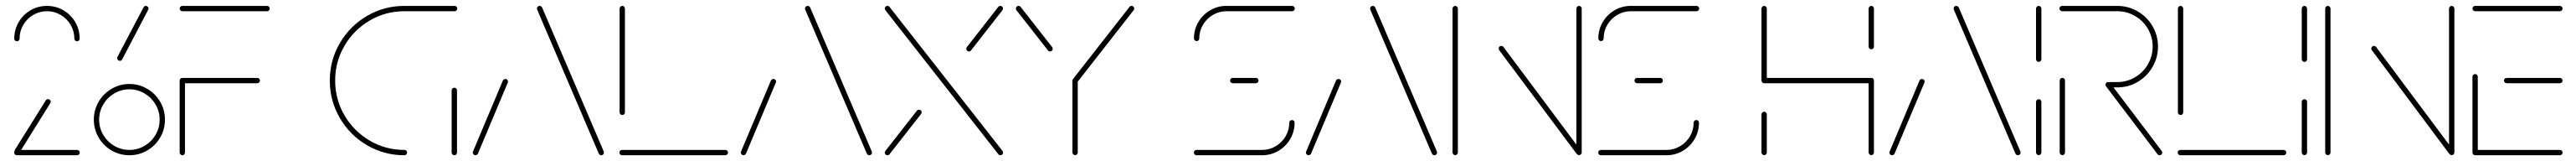

<svg xmlns="http://www.w3.org/2000/svg" viewBox="-20 -539 8958 559"><path d="M29.3 -9.3Q29.3 -13.3 32 -15.9Q34.8 -18.5 38.5 -18.5H248.1Q251.9 -18.5 254.6 -15.7Q257.4 -13 257.4 -9.3Q257.4 -5.6 254.6 -2.8Q251.9 0 248.1 0H38.5Q34.8 0 32 -2.8Q29.3 -5.6 29.3 -9.3ZM40 -5.2Q36.3 -5.2 33.5 -8Q30.7 -10.7 30.7 -14.4Q30.7 -17.8 32.2 -19.6L139.3 -190.4Q141.9 -194.8 147 -194.8Q151.1 -194.8 153.7 -192.2Q156.3 -189.6 156.3 -185.6Q156.3 -182.6 154.8 -180.7L47.8 -9.3Q44.4 -5.2 40 -5.2ZM38.9 -395.6Q35.2 -395.6 32.4 -398.3Q29.6 -401.1 29.6 -404.8Q29.6 -435.9 44.8 -462Q60 -488.1 86.1 -503.3Q112.2 -518.5 143.3 -518.5Q174.4 -518.5 200.6 -503.3Q226.7 -488.1 241.9 -462Q257 -435.9 257 -404.8Q257 -401.1 254.4 -398.3Q251.9 -395.6 247.8 -395.6Q244.1 -395.6 241.3 -398.3Q238.5 -401.1 238.5 -404.8Q238.5 -430.7 225.7 -452.6Q213 -474.4 191.1 -487.2Q169.3 -500 143.3 -500Q117.4 -500 95.6 -487.2Q73.7 -474.4 60.9 -452.6Q48.1 -430.7 48.1 -404.8Q48.1 -401.1 45.6 -398.3Q43 -395.6 38.9 -395.6Z M535.2 -123.7Q535.2 -152.2 520.9 -176.3Q506.7 -200.4 482.6 -214.6Q458.5 -228.9 430 -228.9Q401.5 -228.9 377.4 -214.6Q353.3 -200.4 339.1 -176.3Q324.8 -152.2 324.8 -123.7Q324.8 -94.8 339.1 -70.7Q353.3 -46.7 377.4 -32.6Q401.5 -18.5 430 -18.5Q458.5 -18.5 482.6 -32.6Q506.7 -46.7 520.9 -70.7Q535.2 -94.8 535.2 -123.7ZM306.3 -123.7Q306.3 -157 323 -185.6Q339.6 -214.1 368.1 -230.7Q396.7 -247.4 430 -247.4Q463.3 -247.4 491.9 -230.7Q520.4 -214.1 537 -185.6Q553.7 -157 553.7 -123.7Q553.7 -90 537 -61.5Q520.4 -33 491.9 -16.5Q463.3 0 430 0Q396.7 0 368.1 -16.5Q339.6 -33 323 -61.5Q306.3 -90 306.3 -123.7ZM487.4 -518.5Q491.1 -518.5 493.9 -515.7Q496.7 -513 496.7 -509.3Q496.7 -507.8 495.2 -504.8L404.8 -332.6Q402.6 -327.8 396.7 -327.8Q393 -327.8 390.2 -330.6Q387.4 -333.3 387.4 -337Q387.4 -339.3 388.5 -341.5L479.3 -513.7Q481.9 -518.5 487.4 -518.5Z M623.3 -259.3V-9.3Q623.3 -5.6 620.7 -2.8Q618.1 0 614.1 0Q610.4 0 607.6 -2.8Q604.8 -5.6 604.8 -9.3V-259.3ZM884.1 -259.3Q884.1 -255.6 881.3 -252.8Q878.5 -250 874.8 -250H614.1Q610.4 -250 607.6 -252.8Q604.8 -255.6 604.8 -259.3Q604.8 -263.3 607.6 -265.9Q610.4 -268.5 614.1 -268.5H874.8Q878.5 -268.5 881.3 -265.7Q884.1 -263 884.1 -259.3ZM604.8 -509.3Q604.8 -513.3 607.6 -515.9Q610.4 -518.5 614.1 -518.5H908.9Q912.6 -518.5 915.4 -515.7Q918.1 -513 918.1 -509.3Q918.1 -505.6 915.4 -502.8Q912.6 -500 908.9 -500H614.1Q610.4 -500 607.6 -502.8Q604.8 -505.6 604.8 -509.3Z M1395.6 -9.3Q1395.6 -5.6 1393 -2.8Q1390.4 0 1386.3 0Q1315.9 0 1256.3 -34.8Q1196.7 -69.6 1161.9 -129.3Q1127 -188.9 1127 -259.3Q1127 -329.6 1161.9 -389.3Q1196.7 -448.9 1256.3 -483.7Q1315.9 -518.5 1386.3 -518.5H1561.1Q1564.8 -518.5 1567.6 -515.7Q1570.4 -513 1570.4 -509.3Q1570.4 -505.6 1567.6 -502.8Q1564.8 -500 1561.1 -500H1386.3Q1320.7 -500 1265.6 -467.6Q1210.4 -435.2 1178 -380Q1145.6 -324.8 1145.6 -259.3Q1145.6 -193.7 1178 -138.5Q1210.4 -83.3 1265.6 -50.9Q1320.7 -18.5 1386.3 -18.5Q1390.4 -18.5 1393 -15.9Q1395.6 -13.3 1395.6 -9.3ZM1560 0Q1556.3 0 1553.5 -2.8Q1550.7 -5.6 1550.7 -9.3V-225.2Q1550.7 -229.3 1553.5 -231.9Q1556.3 -234.4 1560 -234.4Q1564.1 -234.4 1566.7 -231.9Q1569.3 -229.3 1569.3 -225.2V-9.3Q1569.3 -5.6 1566.7 -2.8Q1564.1 0 1560 0Z M1633.3 0Q1629.6 0 1626.9 -2.8Q1624.1 -5.6 1624.1 -9.3Q1624.1 -11.5 1624.8 -12.6L1728.9 -259.6Q1730 -261.9 1732.4 -263.3Q1734.8 -264.8 1737.4 -264.8Q1741.5 -264.8 1744.1 -262.2Q1746.7 -259.6 1746.7 -255.6Q1746.7 -253.3 1745.9 -252.2L1641.9 -5.2Q1640.7 -3 1638.3 -1.5Q1635.9 0 1633.3 0ZM2080.4 -9.3Q2080.4 -5.6 2077.8 -2.8Q2075.2 0 2071.1 0Q2068.5 0 2066.1 -1.5Q2063.7 -3 2062.6 -5.2L1850 -501.1Q1847.4 -507.8 1847.4 -509.3Q1847.4 -513.3 1850.2 -515.9Q1853 -518.5 1856.7 -518.5Q1859.3 -518.5 1861.7 -517Q1864.1 -515.6 1865.2 -513.3L2077.8 -17.4Q2080.4 -11.1 2080.4 -9.3Z M2511.9 -9.3Q2511.9 -5.6 2509.1 -2.8Q2506.3 0 2502.6 0H2143.3Q2139.6 0 2136.9 -2.8Q2134.1 -5.6 2134.1 -9.3Q2134.1 -13.3 2136.9 -15.9Q2139.6 -18.5 2143.3 -18.5H2502.6Q2506.3 -18.5 2509.1 -15.7Q2511.9 -13 2511.9 -9.3ZM2144.1 -139.6Q2140.4 -139.6 2137.6 -142.4Q2134.8 -145.2 2134.8 -148.9V-509.3Q2134.8 -513 2137.6 -515.7Q2140.4 -518.5 2144.1 -518.5Q2147.8 -518.5 2150.6 -515.7Q2153.3 -513 2153.3 -509.3V-148.9Q2153.3 -145.2 2150.7 -142.4Q2148.1 -139.6 2144.1 -139.6Z M2565.6 0Q2561.9 0 2559.1 -2.8Q2556.3 -5.6 2556.3 -9.3Q2556.3 -11.5 2557 -12.6L2661.1 -259.6Q2662.2 -261.9 2664.6 -263.3Q2667 -264.8 2669.6 -264.8Q2673.7 -264.8 2676.3 -262.2Q2678.9 -259.6 2678.9 -255.6Q2678.9 -253.3 2678.1 -252.2L2574.1 -5.2Q2573 -3 2570.6 -1.5Q2568.1 0 2565.6 0ZM3012.6 -9.3Q3012.6 -5.6 3010 -2.8Q3007.4 0 3003.3 0Q3000.7 0 2998.3 -1.5Q2995.9 -3 2994.8 -5.2L2782.2 -501.1Q2779.6 -507.8 2779.6 -509.3Q2779.6 -513.3 2782.4 -515.9Q2785.2 -518.5 2788.9 -518.5Q2791.5 -518.5 2793.9 -517Q2796.3 -515.6 2797.4 -513.3L3010 -17.4Q3012.6 -11.1 3012.6 -9.3Z M3175.9 -158.1Q3180 -158.1 3182.6 -155.6Q3185.2 -153 3185.2 -148.9Q3185.2 -145.9 3183.3 -143.3L3073.3 -3.3Q3071.1 0 3066.3 0Q3062.6 0 3059.8 -2.8Q3057 -5.6 3057 -9.3Q3057 -12.2 3058.9 -14.8L3168.5 -154.4Q3171.5 -158.1 3175.9 -158.1ZM3057 -509.3Q3057 -513.3 3059.8 -515.9Q3062.6 -518.5 3066.3 -518.5Q3071.1 -518.5 3073.3 -515.2L3466.3 -15.2Q3468.5 -12.6 3468.5 -9.3Q3468.5 -5.6 3465.9 -2.8Q3463.3 0 3459.3 0Q3454.4 0 3452.2 -3.3L3059.3 -503.3Q3057 -506.3 3057 -509.3ZM3458.9 -518.5Q3463 -518.5 3465.6 -515.9Q3468.1 -513.3 3468.1 -509.3Q3468.1 -506.3 3466.3 -503.7L3357 -364.1Q3354.1 -360.4 3349.6 -360.4Q3345.9 -360.4 3343.1 -363.1Q3340.4 -365.9 3340.4 -369.6Q3340.4 -372.6 3342.2 -375.2L3451.9 -515.2Q3454.1 -518.5 3458.9 -518.5Z M3718.9 -267.4Q3722.6 -267.4 3725.4 -264.6Q3728.1 -261.9 3728.1 -258.1V-9.6Q3728.1 -5.9 3725.6 -3.1Q3723 -0.4 3718.9 -0.4Q3715.2 -0.4 3712.4 -3.1Q3709.6 -5.9 3709.6 -9.6V-258.1Q3709.6 -261.9 3712.4 -264.6Q3715.2 -267.4 3718.9 -267.4ZM3641.1 -369.6Q3641.1 -365.9 3638.5 -363.1Q3635.9 -360.4 3631.9 -360.4Q3627.4 -360.4 3624.4 -364.1L3514.8 -503.7Q3513 -506.3 3513 -509.3Q3513 -513.3 3515.7 -515.9Q3518.5 -518.5 3522.2 -518.5Q3527 -518.5 3529.3 -515.2L3639.3 -375.2Q3641.1 -372.6 3641.1 -369.6ZM3915.2 -518.5Q3919.3 -518.5 3921.9 -515.9Q3924.4 -513.3 3924.4 -509.3Q3924.4 -506.3 3922.6 -503.7L3726.3 -253.3Q3723.3 -249.6 3718.9 -249.6Q3715.2 -249.6 3712.4 -252.4Q3709.6 -255.2 3709.6 -258.9Q3709.6 -261.9 3711.5 -264.4L3908.1 -515.2Q3910.4 -518.5 3915.2 -518.5Z M4473 -122.2Q4477 -122.2 4479.6 -119.6Q4482.2 -117 4482.2 -113Q4482.2 -82.2 4467 -56.3Q4451.9 -30.4 4425.9 -15.2Q4400 0 4369.3 0H4141.1Q4137.4 0 4134.6 -2.8Q4131.9 -5.6 4131.9 -9.3Q4131.9 -13.3 4134.6 -15.9Q4137.4 -18.5 4141.1 -18.5H4369.3Q4394.8 -18.5 4416.5 -31.3Q4438.1 -44.1 4450.9 -65.7Q4463.7 -87.4 4463.7 -113Q4463.7 -117 4466.5 -119.6Q4469.3 -122.2 4473 -122.2ZM4356.7 -259.3Q4356.7 -255.6 4354.1 -252.8Q4351.5 -250 4347.4 -250H4267Q4263.3 -250 4260.6 -252.8Q4257.8 -255.6 4257.8 -259.3Q4257.8 -263.3 4260.6 -265.9Q4263.3 -268.5 4267 -268.5H4347.4Q4351.5 -268.5 4354.1 -265.9Q4356.7 -263.3 4356.7 -259.3ZM4141.5 -396.3Q4137.8 -396.3 4135 -399.1Q4132.2 -401.9 4132.2 -405.6Q4132.2 -436.3 4147.4 -462.2Q4162.6 -488.1 4188.5 -503.3Q4214.4 -518.5 4245.2 -518.5H4473.7Q4477.4 -518.5 4480.2 -515.7Q4483 -513 4483 -509.3Q4483 -505.6 4480.2 -502.8Q4477.4 -500 4473.7 -500H4245.2Q4219.6 -500 4198 -487.2Q4176.3 -474.4 4163.5 -452.8Q4150.7 -431.1 4150.7 -405.6Q4150.7 -401.9 4148.1 -399.1Q4145.6 -396.3 4141.5 -396.3Z M4530.7 0Q4527 0 4524.3 -2.8Q4521.5 -5.6 4521.5 -9.3Q4521.5 -11.5 4522.2 -12.6L4626.3 -259.6Q4627.4 -261.9 4629.8 -263.3Q4632.2 -264.8 4634.8 -264.8Q4638.9 -264.8 4641.5 -262.2Q4644.1 -259.6 4644.1 -255.6Q4644.1 -253.3 4643.3 -252.2L4539.3 -5.2Q4538.1 -3 4535.7 -1.5Q4533.3 0 4530.7 0ZM4977.8 -9.3Q4977.8 -5.6 4975.2 -2.8Q4972.6 0 4968.5 0Q4965.9 0 4963.5 -1.5Q4961.1 -3 4960 -5.2L4747.4 -501.1Q4744.8 -507.8 4744.8 -509.3Q4744.8 -513.3 4747.6 -515.9Q4750.4 -518.5 4754.1 -518.5Q4756.7 -518.5 4759.1 -517Q4761.5 -515.6 4762.6 -513.3L4975.2 -17.4Q4977.8 -11.1 4977.8 -9.3Z M5040.7 -0.4Q5037 -0.4 5034.3 -3.1Q5031.5 -5.9 5031.5 -9.6V-509.3Q5031.5 -513 5034.3 -515.7Q5037 -518.5 5040.7 -518.5Q5044.4 -518.5 5047.2 -515.7Q5050 -513 5050 -509.3V-9.6Q5050 -5.9 5047.4 -3.1Q5044.8 -0.4 5040.7 -0.4ZM5191.9 -370.4Q5191.9 -374.4 5194.6 -377Q5197.4 -379.6 5201.1 -379.6Q5205.6 -379.6 5208.5 -375.9L5478.5 -15.2L5463.7 -4.1L5193.7 -364.8Q5191.9 -367.4 5191.9 -370.4ZM5471.5 -0.4Q5467.8 -0.4 5465 -3.1Q5462.2 -5.9 5462.2 -9.6V-509.3Q5462.2 -513 5465 -515.7Q5467.8 -518.5 5471.5 -518.5Q5475.2 -518.5 5478 -515.7Q5480.7 -513 5480.7 -509.3V-9.6Q5480.7 -5.9 5478.1 -3.1Q5475.6 -0.4 5471.5 -0.4Z M5879.3 -122.2Q5883.3 -122.2 5885.9 -119.6Q5888.5 -117 5888.5 -113Q5888.5 -82.2 5873.3 -56.3Q5858.1 -30.4 5832.2 -15.2Q5806.3 0 5775.6 0H5547.4Q5543.7 0 5540.9 -2.8Q5538.1 -5.6 5538.1 -9.3Q5538.1 -13.3 5540.9 -15.9Q5543.7 -18.5 5547.4 -18.5H5775.6Q5801.1 -18.5 5822.8 -31.3Q5844.4 -44.1 5857.2 -65.7Q5870 -87.4 5870 -113Q5870 -117 5872.8 -119.6Q5875.6 -122.2 5879.3 -122.2ZM5763 -259.3Q5763 -255.6 5760.4 -252.8Q5757.8 -250 5753.7 -250H5673.3Q5669.6 -250 5666.9 -252.8Q5664.1 -255.6 5664.1 -259.3Q5664.1 -263.3 5666.9 -265.9Q5669.6 -268.5 5673.3 -268.5H5753.7Q5757.8 -268.5 5760.4 -265.9Q5763 -263.3 5763 -259.3ZM5547.8 -396.3Q5544.1 -396.3 5541.3 -399.1Q5538.5 -401.9 5538.5 -405.6Q5538.5 -436.3 5553.7 -462.2Q5568.9 -488.1 5594.8 -503.3Q5620.7 -518.5 5651.5 -518.5H5880Q5883.7 -518.5 5886.5 -515.7Q5889.3 -513 5889.3 -509.3Q5889.3 -505.6 5886.5 -502.8Q5883.7 -500 5880 -500H5651.5Q5625.9 -500 5604.3 -487.2Q5582.6 -474.4 5569.8 -452.8Q5557 -431.1 5557 -405.6Q5557 -401.9 5554.4 -399.1Q5551.9 -396.3 5547.8 -396.3Z M6115.2 -0.4Q6111.5 -0.4 6108.7 -3.1Q6105.9 -5.9 6105.9 -9.6V-141.9Q6105.9 -145.6 6108.7 -148.3Q6111.5 -151.1 6115.2 -151.1Q6118.9 -151.1 6121.7 -148.3Q6124.4 -145.6 6124.4 -141.9V-9.6Q6124.4 -5.9 6121.9 -3.1Q6119.3 -0.4 6115.2 -0.4ZM6115.2 -518.5Q6118.9 -518.5 6121.7 -515.7Q6124.4 -513 6124.4 -509.3V-259.3Q6124.4 -255.6 6121.9 -252.8Q6119.3 -250 6115.2 -250Q6111.5 -250 6108.7 -252.8Q6105.9 -255.6 6105.9 -259.3V-509.3Q6105.9 -513 6108.7 -515.7Q6111.5 -518.5 6115.2 -518.5ZM6487.8 -250H6115.2V-268.5H6487.8ZM6487.8 -268.5Q6491.9 -268.5 6494.4 -265.9Q6497 -263.3 6497 -259.3V-9.6Q6497 -5.9 6494.4 -3.1Q6491.9 -0.4 6487.8 -0.4Q6484.1 -0.4 6481.3 -3.1Q6478.5 -5.9 6478.5 -9.6V-259.3Q6478.5 -263.3 6481.3 -265.9Q6484.1 -268.5 6487.8 -268.5ZM6487.8 -367.8Q6484.1 -367.8 6481.3 -370.6Q6478.5 -373.3 6478.5 -377V-509.3Q6478.5 -513 6481.3 -515.7Q6484.1 -518.5 6487.8 -518.5Q6491.5 -518.5 6494.3 -515.7Q6497 -513 6497 -509.3V-377Q6497 -373.3 6494.4 -370.6Q6491.9 -367.8 6487.8 -367.8Z M6560 0Q6556.3 0 6553.5 -2.8Q6550.7 -5.6 6550.7 -9.3Q6550.7 -11.5 6551.5 -12.6L6655.6 -259.6Q6656.7 -261.9 6659.1 -263.3Q6661.5 -264.8 6664.1 -264.8Q6668.1 -264.8 6670.7 -262.2Q6673.3 -259.6 6673.3 -255.6Q6673.3 -253.3 6672.6 -252.2L6568.5 -5.2Q6567.4 -3 6565 -1.5Q6562.6 0 6560 0ZM7007 -9.3Q7007 -5.6 7004.4 -2.8Q7001.9 0 6997.8 0Q6995.2 0 6992.8 -1.5Q6990.4 -3 6989.3 -5.2L6776.7 -501.1Q6774.1 -507.8 6774.1 -509.3Q6774.1 -513.3 6776.9 -515.9Q6779.6 -518.5 6783.3 -518.5Q6785.9 -518.5 6788.3 -517Q6790.7 -515.6 6791.9 -513.3L7004.4 -17.4Q7007 -11.1 7007 -9.3Z M7070 -0.4Q7066.3 -0.4 7063.5 -3.1Q7060.7 -5.9 7060.7 -9.6V-185.2Q7060.7 -189.3 7063.5 -191.9Q7066.3 -194.4 7070 -194.4Q7074.1 -194.4 7076.7 -191.9Q7079.3 -189.3 7079.3 -185.2V-9.6Q7079.3 -5.9 7076.7 -3.1Q7074.1 -0.4 7070 -0.4ZM7070 -324.1Q7066.3 -324.1 7063.5 -326.9Q7060.7 -329.6 7060.7 -333.3V-509.3Q7060.7 -513 7063.5 -515.7Q7066.3 -518.5 7070 -518.5Q7073.7 -518.5 7076.5 -515.7Q7079.3 -513 7079.3 -509.3V-333.3Q7079.3 -329.6 7076.7 -326.9Q7074.1 -324.1 7070 -324.1Z M7152.2 -0.4Q7148.5 -0.4 7145.7 -3.1Q7143 -5.9 7143 -9.6V-259.3Q7143 -263.3 7145.7 -265.9Q7148.5 -268.5 7152.2 -268.5Q7156.3 -268.5 7158.9 -265.9Q7161.5 -263.3 7161.5 -259.3V-9.6Q7161.5 -5.9 7158.9 -3.1Q7156.3 -0.4 7152.2 -0.4ZM7499.6 -9.3Q7499.6 -5.6 7497 -2.8Q7494.4 0 7490.4 0Q7485.9 0 7483.3 -3.7L7304.1 -239.3Q7302.2 -241.9 7302.2 -244.8Q7302.2 -248.9 7305 -251.5Q7307.8 -254.1 7311.5 -254.1Q7315.9 -254.1 7318.9 -250.4L7497.8 -14.8Q7499.6 -12.2 7499.6 -9.3ZM7302.2 -244.8Q7302.2 -248.9 7305 -251.5Q7307.8 -254.1 7311.5 -254.1H7343.3Q7376.7 -254.1 7405 -270.7Q7433.3 -287.4 7449.8 -315.7Q7466.3 -344.1 7466.3 -377.4Q7466.3 -410.7 7449.8 -438.9Q7433.3 -467 7405 -483.5Q7376.7 -500 7343.3 -500H7151.5Q7147.8 -500 7145 -502.8Q7142.2 -505.6 7142.2 -509.3Q7142.2 -513.3 7145 -515.9Q7147.8 -518.5 7151.5 -518.5H7343.3Q7381.5 -518.5 7414.1 -499.6Q7446.7 -480.7 7465.7 -448.3Q7484.8 -415.9 7484.8 -377.4Q7484.8 -338.9 7465.7 -306.3Q7446.7 -273.7 7414.3 -254.6Q7381.9 -235.6 7343.3 -235.6H7311.5Q7307.8 -235.6 7305 -238.3Q7302.2 -241.1 7302.2 -244.8Z M7931.1 -9.3Q7931.1 -5.6 7928.3 -2.8Q7925.6 0 7921.9 0H7562.6Q7558.9 0 7556.1 -2.8Q7553.3 -5.6 7553.3 -9.3Q7553.3 -13.3 7556.1 -15.9Q7558.9 -18.5 7562.6 -18.5H7921.9Q7925.6 -18.5 7928.3 -15.7Q7931.1 -13 7931.1 -9.3ZM7563.3 -139.6Q7559.6 -139.6 7556.9 -142.4Q7554.1 -145.2 7554.1 -148.9V-509.3Q7554.1 -513 7556.9 -515.7Q7559.6 -518.5 7563.3 -518.5Q7567 -518.5 7569.8 -515.7Q7572.6 -513 7572.6 -509.3V-148.9Q7572.6 -145.2 7570 -142.4Q7567.4 -139.6 7563.3 -139.6Z M7994.1 -0.4Q7990.4 -0.4 7987.6 -3.1Q7984.8 -5.9 7984.8 -9.6V-185.2Q7984.8 -189.3 7987.6 -191.9Q7990.4 -194.4 7994.1 -194.4Q7998.1 -194.4 8000.7 -191.9Q8003.3 -189.3 8003.3 -185.2V-9.6Q8003.3 -5.9 8000.7 -3.1Q7998.1 -0.4 7994.1 -0.4ZM7994.1 -324.1Q7990.4 -324.1 7987.6 -326.9Q7984.8 -329.6 7984.8 -333.3V-509.3Q7984.8 -513 7987.6 -515.7Q7990.4 -518.5 7994.1 -518.5Q7997.8 -518.5 8000.6 -515.7Q8003.3 -513 8003.3 -509.3V-333.3Q8003.3 -329.6 8000.7 -326.9Q7998.1 -324.1 7994.1 -324.1Z M8075.6 -0.4Q8071.9 -0.4 8069.1 -3.1Q8066.3 -5.9 8066.3 -9.6V-509.3Q8066.3 -513 8069.1 -515.7Q8071.9 -518.5 8075.6 -518.5Q8079.3 -518.5 8082 -515.7Q8084.8 -513 8084.8 -509.3V-9.6Q8084.8 -5.9 8082.2 -3.1Q8079.6 -0.4 8075.6 -0.4ZM8226.7 -370.4Q8226.7 -374.4 8229.4 -377Q8232.2 -379.6 8235.9 -379.6Q8240.4 -379.6 8243.3 -375.9L8513.3 -15.2L8498.5 -4.1L8228.5 -364.8Q8226.7 -367.4 8226.7 -370.4ZM8506.3 -0.4Q8502.6 -0.4 8499.8 -3.1Q8497 -5.9 8497 -9.6V-509.3Q8497 -513 8499.8 -515.7Q8502.6 -518.5 8506.3 -518.5Q8510 -518.5 8512.8 -515.7Q8515.6 -513 8515.6 -509.3V-9.6Q8515.6 -5.9 8513 -3.1Q8510.4 -0.4 8506.3 -0.4Z M8578.5 -10.4V-272.6Q8578.5 -276.3 8581.3 -279.1Q8584.1 -281.9 8587.8 -281.9Q8591.5 -281.9 8594.3 -279.1Q8597 -276.3 8597 -272.6V-10.4ZM8891.9 -9.3Q8891.9 -5.6 8889.1 -2.8Q8886.3 0 8882.6 0H8587.8Q8584.1 0 8581.3 -2.8Q8578.5 -5.6 8578.5 -9.3Q8578.5 -13.3 8581.3 -15.9Q8584.1 -18.5 8587.8 -18.5H8882.6Q8886.3 -18.5 8889.1 -15.7Q8891.9 -13 8891.9 -9.3ZM8688.1 -259.3Q8688.1 -263.3 8690.9 -265.9Q8693.7 -268.5 8697.4 -268.5H8882.6Q8886.3 -268.5 8889.1 -265.7Q8891.9 -263 8891.9 -259.3Q8891.9 -255.6 8889.1 -252.8Q8886.3 -250 8882.6 -250H8697.4Q8693.7 -250 8690.9 -252.8Q8688.1 -255.6 8688.1 -259.3ZM8578.5 -509.3Q8578.5 -513.3 8581.3 -515.9Q8584.1 -518.5 8587.8 -518.5H8882.6Q8886.3 -518.5 8889.1 -515.7Q8891.9 -513 8891.9 -509.3Q8891.9 -505.6 8889.1 -502.8Q8886.3 -500 8882.6 -500H8587.8Q8584.1 -500 8581.3 -502.8Q8578.5 -505.6 8578.5 -509.3Z"/></svg>

Font: 26F Galaxy Sans Hairline
Style: Regular
Weight: 50
Designer: C₂₉H₂₅N₃O₅
Version: Version 1.100